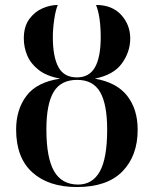

<svg xmlns="http://www.w3.org/2000/svg" viewBox="-20 -744 620 774"><path d="M290 10Q176 10 110.5 -49Q45 -108 45 -222Q45 -302 86.5 -357.5Q128 -413 223 -427Q168 -437 136 -462Q104 -487 90 -520Q76 -553 76 -589Q76 -637 98 -667Q120 -697 151.5 -710.5Q183 -724 213 -724Q204 -703 198.5 -665Q193 -627 193 -595Q193 -515 215.5 -473.5Q238 -432 290 -432Q340 -432 363 -473Q386 -514 386 -594Q386 -636 381 -669.5Q376 -703 367 -724Q432 -724 468.5 -684Q505 -644 505 -589Q505 -535 471.5 -488.5Q438 -442 362 -427Q450 -412 492.5 -358Q535 -304 535 -221Q535 -116 473.5 -53Q412 10 290 10ZM295 0Q353 0 382.5 -53Q412 -106 412 -221Q412 -324 383.5 -373Q355 -422 291 -422Q225 -422 196 -373Q167 -324 167 -222Q167 -108 198 -54Q229 0 295 0Z"/></svg>

Font: Noto Serif Display ExtraCondensed SemiBold
Style: Regular
Weight: 600
Width: 2
Designer: Monotype Design Team
Foundry: Monotype Imaging Inc.
Version: Version 2.009